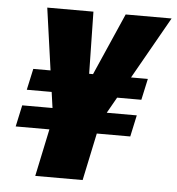

<svg xmlns="http://www.w3.org/2000/svg" viewBox="-50 -735 722 783"><g transform="rotate(5 310.5 -344.0)"><path d="M123 0 164 -194H26L45 -282H169L112 -688H301L306 -419H315L433 -688H621L391 -282H514L495 -194H358L317 0ZM58 -347 77 -434H546L527 -347Z"/></g></svg>

Font: Saira SemiCondensed Black
Style: Italic
Weight: 900
Width: 4
Italic angle: -12°
Designer: Hector Gatti with collaboration of the Omnibus-Type team
Foundry: Omnibus-Type
Version: Version 1.101